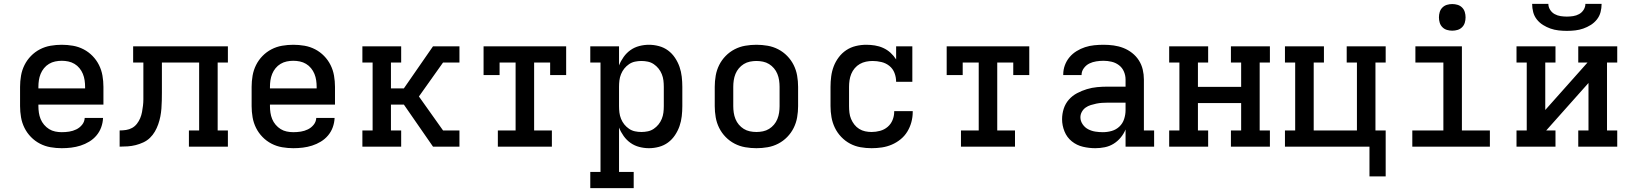

<svg xmlns="http://www.w3.org/2000/svg" viewBox="-20 -760 8440 995"><path d="M300 8Q271 8 242 3Q213 -2 187 -15.5Q161 -29 140.5 -50Q120 -71 107 -97Q94 -123 89 -152Q84 -181 84 -210V-310Q84 -339 89 -368Q94 -397 107 -423Q120 -449 140.5 -470Q161 -491 187 -504.5Q213 -518 242 -523Q271 -528 300 -528Q329 -528 358 -523Q387 -518 413 -504.5Q439 -491 459.5 -470Q480 -449 493 -423Q506 -397 511 -368Q516 -339 516 -310V-218H179V-210Q179 -193 181.5 -176Q184 -159 190.5 -143Q197 -127 208.5 -113.5Q220 -100 234.5 -91Q249 -82 266 -78.5Q283 -75 300 -75Q320 -75 339 -78Q358 -81 375.5 -89.5Q393 -98 405.5 -113.5Q418 -129 419 -149H514Q513 -124 504.5 -100.5Q496 -77 480 -58Q464 -39 442.5 -26Q421 -13 397.5 -5.5Q374 2 349.5 5Q325 8 300 8ZM179 -302H421V-310Q421 -327 418.5 -344Q416 -361 409.5 -377Q403 -393 392 -406.5Q381 -420 366 -429Q351 -438 334 -441.5Q317 -445 300 -445Q283 -445 266 -441.5Q249 -438 234 -429Q219 -420 208 -406.5Q197 -393 190.5 -377Q184 -361 181.5 -344Q179 -327 179 -310Z M959 0V-84H1012V-436H819V-281Q819 -260 818.5 -239Q818 -218 816.5 -197.5Q815 -177 811 -156.5Q807 -136 800 -116Q793 -96 782.5 -78Q772 -60 757 -45.5Q742 -31 722.5 -22Q703 -13 683 -8Q663 -3 642 -1.5Q621 0 600 0V-84Q617 -84 633.5 -86.5Q650 -89 664.5 -97Q679 -105 689.5 -118.5Q700 -132 706.5 -147.5Q713 -163 716 -179.5Q719 -196 721 -212.5Q723 -229 723 -245.5Q723 -262 723 -279V-436H670V-520H1161V-436H1108V-84H1161V0Z M1500 8Q1471 8 1442 3Q1413 -2 1387 -15.5Q1361 -29 1340.5 -50Q1320 -71 1307 -97Q1294 -123 1289 -152Q1284 -181 1284 -210V-310Q1284 -339 1289 -368Q1294 -397 1307 -423Q1320 -449 1340.5 -470Q1361 -491 1387 -504.5Q1413 -518 1442 -523Q1471 -528 1500 -528Q1529 -528 1558 -523Q1587 -518 1613 -504.5Q1639 -491 1659.5 -470Q1680 -449 1693 -423Q1706 -397 1711 -368Q1716 -339 1716 -310V-218H1379V-210Q1379 -193 1381.5 -176Q1384 -159 1390.5 -143Q1397 -127 1408.5 -113.5Q1420 -100 1434.5 -91Q1449 -82 1466 -78.5Q1483 -75 1500 -75Q1520 -75 1539 -78Q1558 -81 1575.5 -89.5Q1593 -98 1605.5 -113.5Q1618 -129 1619 -149H1714Q1713 -124 1704.5 -100.5Q1696 -77 1680 -58Q1664 -39 1642.5 -26Q1621 -13 1597.5 -5.5Q1574 2 1549.5 5Q1525 8 1500 8ZM1379 -302H1621V-310Q1621 -327 1618.5 -344Q1616 -361 1609.5 -377Q1603 -393 1592 -406.5Q1581 -420 1566 -429Q1551 -438 1534 -441.5Q1517 -445 1500 -445Q1483 -445 1466 -441.5Q1449 -438 1434 -429Q1419 -420 1408 -406.5Q1397 -393 1390.5 -377Q1384 -361 1381.5 -344Q1379 -327 1379 -310Z M1858 0V-84H1911V-436H1858V-520H2059V-436H2006V-302H2073L2224 -520H2361V-436H2276L2151 -260L2276 -84H2361V0H2224L2073 -218H2006V-84H2059V0Z M2560 0V-84H2652V-436H2569V-371H2486V-520H2914V-371H2831V-436H2748V-84H2840V0Z M3264 215H3039V131H3092V-436H3039V-520H3188V-421Q3197 -444 3212 -465Q3227 -486 3247.5 -500.5Q3268 -515 3293 -521.5Q3318 -528 3343 -528Q3369 -528 3395 -521Q3421 -514 3442 -498.5Q3463 -483 3478 -460.5Q3493 -438 3501.5 -413.5Q3510 -389 3513 -362.5Q3516 -336 3516 -310V-210Q3516 -184 3513 -157.5Q3510 -131 3501.5 -106.5Q3493 -82 3478 -59.5Q3463 -37 3442 -21.5Q3421 -6 3395 1Q3369 8 3343 8Q3318 8 3293 1.5Q3268 -5 3247.5 -19.5Q3227 -34 3212 -55Q3197 -76 3188 -99V131H3264ZM3304 -76Q3321 -76 3337.5 -79.5Q3354 -83 3368 -92.5Q3382 -102 3392.5 -115Q3403 -128 3409.5 -144Q3416 -160 3418 -176.5Q3420 -193 3420 -210V-310Q3420 -327 3418 -343.5Q3416 -360 3409.5 -376Q3403 -392 3392.5 -405Q3382 -418 3368 -427.5Q3354 -437 3337.5 -440.5Q3321 -444 3304 -444Q3287 -444 3270.5 -440.5Q3254 -437 3240 -427.5Q3226 -418 3215.5 -405Q3205 -392 3198.5 -376Q3192 -360 3190 -343.5Q3188 -327 3188 -310V-210Q3188 -193 3190 -176.5Q3192 -160 3198.5 -144Q3205 -128 3215.5 -115Q3226 -102 3240 -92.5Q3254 -83 3270.5 -79.5Q3287 -76 3304 -76Z M3900 8Q3871 8 3842 3Q3813 -2 3787 -15.5Q3761 -29 3740.5 -50Q3720 -71 3707 -97Q3694 -123 3689 -152Q3684 -181 3684 -210V-310Q3684 -339 3689 -368Q3694 -397 3707 -423Q3720 -449 3740.5 -470Q3761 -491 3787 -504.5Q3813 -518 3842 -523Q3871 -528 3900 -528Q3929 -528 3958 -523Q3987 -518 4013 -504.5Q4039 -491 4059.5 -470Q4080 -449 4093 -423Q4106 -397 4111 -368Q4116 -339 4116 -310V-210Q4116 -181 4111 -152Q4106 -123 4093 -97Q4080 -71 4059.5 -50Q4039 -29 4013 -15.5Q3987 -2 3958 3Q3929 8 3900 8ZM3900 -76Q3917 -76 3934 -79.5Q3951 -83 3965.5 -92Q3980 -101 3991 -114Q4002 -127 4008.5 -143Q4015 -159 4017.5 -176Q4020 -193 4020 -210V-310Q4020 -327 4017.5 -344Q4015 -361 4008.5 -377Q4002 -393 3991 -406Q3980 -419 3965.5 -428Q3951 -437 3934 -440.5Q3917 -444 3900 -444Q3883 -444 3866 -440.5Q3849 -437 3834.5 -428Q3820 -419 3809 -406Q3798 -393 3791.5 -377Q3785 -361 3782.5 -344Q3780 -327 3780 -310V-210Q3780 -193 3782.5 -176Q3785 -159 3791.5 -143Q3798 -127 3809 -114Q3820 -101 3834.5 -92Q3849 -83 3866 -79.5Q3883 -76 3900 -76Z M4497 8Q4468 8 4439.5 3Q4411 -2 4385.5 -15.5Q4360 -29 4339.5 -50.5Q4319 -72 4306.5 -98Q4294 -124 4289 -152.5Q4284 -181 4284 -210V-310Q4284 -337 4287.5 -364Q4291 -391 4300.5 -416Q4310 -441 4326.5 -463Q4343 -485 4365.5 -500Q4388 -515 4415 -521.5Q4442 -528 4469 -528Q4491 -528 4513.5 -524.5Q4536 -521 4557 -511.5Q4578 -502 4595 -486.5Q4612 -471 4624 -452V-520H4708V-336H4624Q4624 -360 4615.5 -382Q4607 -404 4589 -418.5Q4571 -433 4548 -438.5Q4525 -444 4502 -444Q4485 -444 4468 -440.5Q4451 -437 4436 -428.5Q4421 -420 4409.5 -406.5Q4398 -393 4391.5 -377Q4385 -361 4382.5 -344Q4380 -327 4380 -310V-210Q4380 -193 4382 -176Q4384 -159 4390.5 -143.5Q4397 -128 4407.5 -114.5Q4418 -101 4432.5 -92Q4447 -83 4463.5 -79.5Q4480 -76 4497 -76Q4519 -76 4541 -82Q4563 -88 4580 -102.5Q4597 -117 4605.5 -138Q4614 -159 4614 -181V-184H4710V-179Q4710 -153 4703 -127Q4696 -101 4682 -78Q4668 -55 4647 -38Q4626 -21 4601.5 -10.5Q4577 0 4550.5 4Q4524 8 4497 8Z M4960 0V-84H5052V-436H4969V-371H4886V-520H5314V-371H5231V-436H5148V-84H5240V0Z M5656 8Q5624 8 5592 0.5Q5560 -7 5534.5 -27.5Q5509 -48 5496.5 -79Q5484 -110 5484 -142Q5484 -170 5492.5 -196.5Q5501 -223 5519 -243.5Q5537 -264 5561.5 -277Q5586 -290 5612.5 -298Q5639 -306 5666 -308.5Q5693 -311 5721 -311H5813V-348Q5813 -369 5804.5 -389Q5796 -409 5779 -422Q5762 -435 5741 -440Q5720 -445 5699 -445Q5680 -445 5661 -442Q5642 -439 5625.5 -431Q5609 -423 5597 -407Q5585 -391 5585 -372V-371H5490V-374Q5490 -399 5498.5 -422Q5507 -445 5522.5 -463.5Q5538 -482 5559 -495Q5580 -508 5603 -515.5Q5626 -523 5650.5 -525.5Q5675 -528 5699 -528Q5725 -528 5751 -524.5Q5777 -521 5801.5 -511.5Q5826 -502 5847 -485.5Q5868 -469 5882 -447Q5896 -425 5902 -399.5Q5908 -374 5908 -348V-84H5961V0H5813V-89Q5804 -67 5788 -47.5Q5772 -28 5751 -15Q5730 -2 5705.5 3Q5681 8 5656 8ZM5695 -75Q5719 -75 5741.5 -81.5Q5764 -88 5781 -104Q5798 -120 5805.5 -143Q5813 -166 5813 -189V-228H5721Q5706 -228 5691 -227Q5676 -226 5661.5 -223Q5647 -220 5632.5 -215.5Q5618 -211 5606 -202.5Q5594 -194 5586.5 -180.5Q5579 -167 5579 -152Q5579 -133 5590.5 -116Q5602 -99 5619.5 -90Q5637 -81 5656.5 -78Q5676 -75 5695 -75Z M6039 0V-84H6092V-436H6039V-520H6241V-436H6188V-310H6412V-436H6359V-520H6561V-436H6508V-84H6561V0H6359V-84H6412V-226H6188V-84H6241V0Z M7077 154V0H6639V-84H6692V-436H6639V-520H6841V-436H6788V-84H7012V-436H6959V-520H7161V-436H7108V-84H7161V154Z M7299 0V-84H7460V-436H7315V-520H7556V-84H7701V0ZM7506 -601Q7492 -601 7478.5 -605Q7465 -609 7455 -619Q7445 -629 7441 -642.5Q7437 -656 7437 -670Q7437 -684 7441 -697.5Q7445 -711 7455 -721Q7465 -731 7478.5 -735Q7492 -739 7506 -739Q7520 -739 7533.5 -735Q7547 -731 7557 -721Q7567 -711 7571 -697.5Q7575 -684 7575 -670Q7575 -656 7571 -642.5Q7567 -629 7557 -619Q7547 -609 7533.5 -605Q7520 -601 7506 -601Z M7839 0V-84H7892V-436H7839V-520H8041V-436H7988V-190L8207 -436H8159V-520H8361V-436H8308V-84H8361V0H8159V-84H8212V-330L7993 -84H8041V0ZM8100 -600Q8078 -600 8056.5 -602.5Q8035 -605 8015 -612Q7995 -619 7976.5 -630.5Q7958 -642 7944.5 -659Q7931 -676 7925.5 -697Q7920 -718 7920 -740H8004Q8004 -724 8013 -709.5Q8022 -695 8036.5 -687Q8051 -679 8067.5 -676.5Q8084 -674 8100 -674Q8116 -674 8132.5 -676.5Q8149 -679 8163.5 -687Q8178 -695 8187 -709.5Q8196 -724 8196 -740H8280Q8280 -718 8274.5 -697Q8269 -676 8255.5 -659Q8242 -642 8223.5 -630.5Q8205 -619 8185 -612Q8165 -605 8143.5 -602.5Q8122 -600 8100 -600Z"/></svg>

Font: Iosevka HT Medium Extended
Style: Regular
Weight: 500
Width: 7
Monospace: yes
Designer: Belleve Invis
Foundry: Belleve Invis
Version: Version 32.3.0; ttfautohint (v1.8.4)